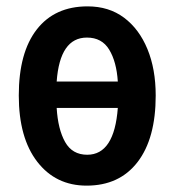

<svg xmlns="http://www.w3.org/2000/svg" viewBox="-20 -573 555 603"><path d="M469 -273Q469 -138 412 -64Q355 10 252 10Q155 10 97 -65Q39 -140 39 -273Q39 -408 95.5 -480.5Q152 -553 255 -553Q322 -553 369.5 -517.5Q417 -482 443 -419Q469 -356 469 -273ZM253 -455Q168 -455 158 -317H350Q346 -379 323 -417Q300 -455 253 -455ZM254 -87Q339 -87 350 -234H158Q162 -167 184.5 -127Q207 -87 254 -87Z"/></svg>

Font: Noto Sans Disp Cond SemBd
Style: Regular
Weight: 600
Width: 3
Designer: Monotype Design Team
Foundry: Monotype Imaging Inc.
Version: Version 2.000;GOOG;noto-source:20170915:90ef993387c0; ttfaut